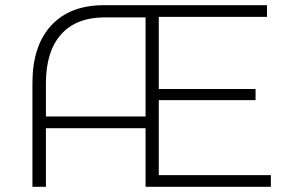

<svg xmlns="http://www.w3.org/2000/svg" viewBox="-20 -720 1105 740"><path d="M1024 -45H592V-334H965V-377H592V-655H1009V-700H381C293 -700 225 -673.8 177 -621.5C129 -569.2 105 -495.3 105 -400V0H157V-226H541V0H1024ZM541 -271H157V-399C157 -481 176.5 -543.8 215.5 -587.5C254.5 -631.2 310.7 -653 384 -653H541Z"/></svg>

Font: Montserrat Custom ExtraLight
Style: Regular
Weight: 300
Designer: Julieta Ulanovsky
Foundry: Julieta Ulanovsky
Version: Version 7.200